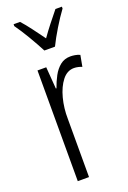

<svg xmlns="http://www.w3.org/2000/svg" viewBox="-148 -816 579 867"><g transform="rotate(-20 141.5 -382.5)"><path d="M229 -541Q239 -541 251 -539Q263 -537 274 -532L264 -478Q257 -481 246.5 -483.5Q236 -486 226 -486Q193 -486 169.5 -456Q146 -426 133.5 -378.5Q121 -331 122 -279V0H68V-532H110L118 -427H121Q131 -456 145 -482Q159 -508 179.5 -524.5Q200 -541 229 -541ZM128 -606Q110 -641 84.5 -684Q59 -727 38 -756V-765H69Q88 -744 110.5 -714Q133 -684 154 -655Q176 -686 195 -710Q214 -734 239 -765H270V-756Q247 -725 221.5 -683Q196 -641 179 -606Z"/></g></svg>

Font: Noto Sans Khmer ExtraCondensed Light
Style: Regular
Weight: 300
Width: 2
Designer: Danh Hong and the Monotype Design Team
Foundry: Monotype Imaging Inc.
Version: Version 2.004; ttfautohint (v1.8.4.7-5d5b)